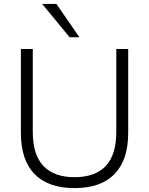

<svg xmlns="http://www.w3.org/2000/svg" viewBox="-20 -956 764 984"><path d="M362 8Q227 8 157 -64Q87 -136 87 -275V-705H148V-280Q148 -163 202.5 -105.5Q257 -48 362 -48Q468 -48 522 -105.5Q576 -163 576 -280V-705H637V-275Q637 -136 567 -64Q497 8 362 8ZM337 -765 196 -936H269L387 -765Z"/></svg>

Font: Nunito Sans 12pt Light
Style: Regular
Weight: 300
Designer: Vernon Adams
Foundry: Vernon Adams
Version: Version 3.101;gftools[0.9.27]